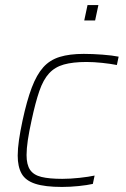

<svg xmlns="http://www.w3.org/2000/svg" viewBox="-20 -731 498 759"><path d="M225 8Q158 8 119.5 -4.5Q81 -17 65.5 -44.5Q50 -72 50 -116Q50 -143 55 -177.5Q60 -212 69 -254Q86 -333 105.5 -384.5Q125 -436 151 -465Q177 -494 216 -506Q255 -518 311 -518Q346 -518 385 -515Q424 -512 449 -507L442 -474Q417 -479 383.5 -482.5Q350 -486 322 -486Q268 -486 232.5 -476Q197 -466 174 -441Q151 -416 135.5 -371Q120 -326 105 -256Q95 -211 90 -177Q85 -143 85 -118Q85 -80 99 -59.5Q113 -39 144 -31.5Q175 -24 226 -24Q258 -24 294.5 -28Q331 -32 354 -37L347 -4Q325 1 291 4.5Q257 8 225 8ZM313 -650 326 -711H369L356 -650Z"/></svg>

Font: Saira Thin
Style: Italic
Weight: 100
Italic angle: -12°
Designer: Hector Gatti with collaboration of the Omnibus-Type team
Foundry: Omnibus-Type
Version: Version 1.101